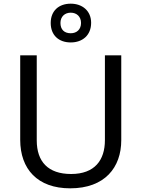

<svg xmlns="http://www.w3.org/2000/svg" viewBox="-20 -1015 771 1045"><path d="M365 -784C429 -784 476 -823 476 -891C476 -956 428 -995 365 -995C300 -995 256 -956 256 -890C256 -823 300 -784 365 -784ZM365 -834C329 -834 309 -855 309 -890C309 -925 333 -946 365 -946C397 -946 421 -925 421 -890C421 -855 398 -834 365 -834ZM640 -252V-714H551V-252C551 -144 496 -68 367 -68C242 -68 180 -135 180 -251V-714H90V-254C90 -95 184 10 362 10C551 10 640 -104 640 -252Z"/></svg>

Font: Noto Sans Buginese
Style: Regular
Weight: 400
Designer: Monotype Design Team
Foundry: Monotype Imaging Inc.
Version: Version 2.002